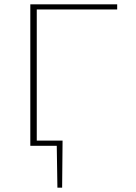

<svg xmlns="http://www.w3.org/2000/svg" viewBox="-20 -678 633 893"><path d="M151 -634V-24H271L269 195H247L244 0H121V-658H525V-634Z"/></svg>

Font: Ysabeau Infant Extralight
Style: Regular
Weight: 200
Designer: Christian Thalmann (Catharsis Fonts)
Version: Version 0.003